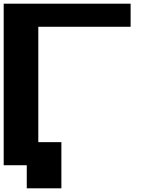

<svg xmlns="http://www.w3.org/2000/svg" viewBox="-20 -895 852 1040"><path d="M125 125H312.5V-125H187.5V-750H687.5V-875H0V0H125Z"/></svg>

Font: Faithful 32x
Style: Semibold
Weight: 400
Foundry: Faithful Resource Pack
Version: Version 1.0; January 27, 2023